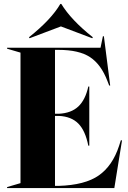

<svg xmlns="http://www.w3.org/2000/svg" viewBox="-20 -954 647 974"><path d="M16 -5 84 -25V-687L16 -707V-712H490L502 -770H507L539 -520H534L525 -543Q493 -627 437 -664Q381 -701 276 -701H259V-377H279Q341 -380 377 -413.5Q413 -447 428 -515H433V-215H428Q413 -291 377.5 -327Q342 -363 279 -366H259V-11H277Q411 -15 481 -64Q551 -113 584 -214L593 -242H599L560 0H16ZM130 -760 127 -765Q240 -855 286 -934H291Q341 -852 451 -765L448 -760L289 -820Z"/></svg>

Font: Nyght Serif Bold
Style: Regular
Weight: 700
Designer: Maksym Kobuzan
Version: Version 0.410